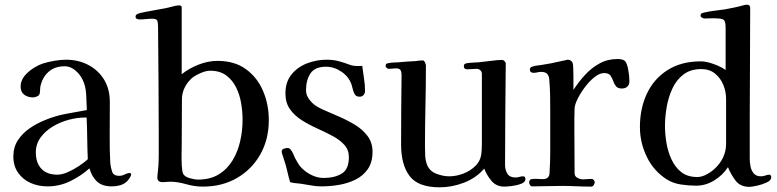

<svg xmlns="http://www.w3.org/2000/svg" viewBox="-20 -796 3318 820"><path d="M355 -116Q353 -160 352.5 -205Q352 -250 350 -294H341Q310 -294 274 -284.5Q238 -275 206 -256Q174 -237 153.5 -209Q133 -181 133 -145Q133 -101 156.5 -75.5Q180 -50 225 -50Q245 -50 270 -61Q295 -72 318 -87.5Q341 -103 355 -116ZM540 -52Q540 -45 533.5 -35.5Q527 -26 522 -21Q509 -9 492 -4.5Q475 0 458 0Q417 0 395 -20Q373 -40 362 -77Q325 -44 279.5 -22Q234 0 183 0Q144 0 111 -14.5Q78 -29 57.5 -58Q37 -87 37 -128Q37 -168 57 -198Q77 -228 108 -249Q139 -270 172 -283Q215 -301 260.5 -309.5Q306 -318 351 -326Q350 -356 348 -393Q346 -430 332 -457Q322 -478 301.5 -495.5Q281 -513 256 -513Q214 -513 187 -489Q160 -465 152 -424Q151 -417 151 -409Q151 -401 149 -395Q147 -388 137.5 -384Q128 -380 121 -380Q99 -380 83.5 -391.5Q68 -403 68 -427Q68 -440 72 -449Q78 -466 93.5 -481.5Q109 -497 128.5 -508.5Q148 -520 164 -525Q186 -532 213 -536.5Q240 -541 262 -541Q315 -541 357.5 -518.5Q400 -496 424.5 -456Q449 -416 449 -361V-330Q449 -272 448.5 -214.5Q448 -157 451 -99Q453 -80 459 -62.5Q465 -45 489 -45Q501 -45 512.5 -51Q524 -57 533 -57Q540 -57 540 -52Z M1016 -284Q1016 -318 1010 -354.5Q1004 -391 988.5 -422.5Q973 -454 946 -474Q919 -494 877 -494Q859 -494 834.5 -483Q810 -472 797 -460Q778 -442 767.5 -419.5Q757 -397 757 -371Q757 -322 756.5 -271.5Q756 -221 756 -171Q756 -160 755.5 -135Q755 -110 756.5 -86.5Q758 -63 762 -54Q769 -41 790.5 -35Q812 -29 826 -29Q878 -29 914.5 -51.5Q951 -74 973.5 -111.5Q996 -149 1006 -194Q1016 -239 1016 -284ZM1128 -283Q1128 -201 1092 -137Q1056 -73 992.5 -36Q929 1 846 1Q811 1 774.5 -9.5Q738 -20 706 -20Q698 -20 690.5 -19Q683 -18 675 -18Q652 -18 652 -38Q652 -42 652.5 -45.5Q653 -49 653 -53Q658 -91 658 -135.5Q658 -180 658 -218Q658 -334 657 -450Q656 -566 655 -681Q655 -696 652.5 -706Q650 -716 631 -716Q617 -716 603.5 -714.5Q590 -713 576 -713Q570 -713 564.5 -715.5Q559 -718 559 -725Q559 -732 565.5 -735.5Q572 -739 577 -740Q603 -746 629.5 -750.5Q656 -755 682 -760Q694 -762 714 -767.5Q734 -773 744 -773Q756 -773 756 -764.5Q756 -756 756 -748V-479Q787 -504 828 -520Q869 -536 909 -536Q982 -536 1030.5 -500.5Q1079 -465 1103.5 -407.5Q1128 -350 1128 -283Z M1571 -148Q1571 -103 1551 -74Q1531 -45 1498.5 -29Q1466 -13 1428 -6.5Q1390 0 1353 0Q1334 0 1315.5 -3Q1297 -6 1279 -9Q1264 -12 1248.5 -13Q1233 -14 1219 -18Q1212 -42 1206.5 -66.5Q1201 -91 1193 -114Q1192 -119 1187.5 -131.5Q1183 -144 1183 -148Q1183 -158 1192.5 -161Q1202 -164 1209 -164Q1214 -164 1218.5 -160Q1223 -156 1225 -152Q1230 -145 1233 -137Q1236 -129 1240 -121Q1247 -109 1253.5 -97.5Q1260 -86 1270 -77Q1288 -59 1312.5 -47.5Q1337 -36 1362 -36Q1409 -36 1439.5 -54.5Q1470 -73 1470 -125Q1470 -156 1450.5 -177.5Q1431 -199 1400 -215.5Q1369 -232 1334.5 -247.5Q1300 -263 1269 -282.5Q1238 -302 1218.5 -329.5Q1199 -357 1199 -397Q1199 -446 1225 -478Q1251 -510 1291.5 -525.5Q1332 -541 1375 -541Q1404 -541 1427.5 -534.5Q1451 -528 1478 -518Q1490 -514 1506 -514Q1511 -514 1516.5 -514Q1522 -514 1527 -515Q1530 -489 1534.5 -461.5Q1539 -434 1539 -408Q1539 -398 1533 -390.5Q1527 -383 1516 -383Q1499 -383 1493 -397Q1489 -406 1486.5 -416Q1484 -426 1481 -436Q1469 -469 1438 -490Q1407 -511 1372 -511Q1325 -511 1306 -482.5Q1287 -454 1287 -411Q1287 -395 1294 -382Q1301 -369 1312 -358Q1322 -348 1334 -341Q1346 -334 1359 -328Q1388 -315 1424.5 -299.5Q1461 -284 1494.5 -264Q1528 -244 1549.5 -215.5Q1571 -187 1571 -148Z M2224 -31Q2224 -18 2205.5 -11Q2187 -4 2165.5 -1.5Q2144 1 2134 1Q2100 1 2079.5 -23Q2059 -47 2048 -76Q2014 -36 1962 -16Q1910 4 1858 4Q1766 4 1729.5 -44Q1693 -92 1693 -179Q1693 -253 1693.5 -327.5Q1694 -402 1695 -477Q1695 -489 1690.5 -496.5Q1686 -504 1672 -504Q1664 -504 1656 -503Q1648 -502 1640 -502Q1636 -502 1631.5 -506Q1627 -510 1627 -513Q1627 -522 1631 -524Q1635 -526 1643 -527Q1653 -529 1663 -529Q1673 -529 1683 -530Q1701 -532 1718.5 -533Q1736 -534 1754 -535Q1762 -536 1770 -537Q1778 -538 1786 -538Q1791 -538 1795 -529.5Q1799 -521 1799 -516Q1799 -430 1797 -343.5Q1795 -257 1795 -171Q1795 -152 1796 -131Q1797 -110 1804 -92Q1815 -65 1843.5 -54Q1872 -43 1899 -43Q1928 -43 1958.5 -54.5Q1989 -66 2011 -88Q2033 -110 2036 -142Q2038 -161 2038 -180.5Q2038 -200 2038 -219V-480Q2038 -490 2031.5 -496Q2025 -502 2015 -502Q2005 -502 1995.5 -501Q1986 -500 1976 -500Q1961 -500 1961 -513Q1961 -520 1964.5 -522.5Q1968 -525 1974 -526Q1986 -528 1999 -528.5Q2012 -529 2025 -530Q2047 -532 2076 -536Q2105 -540 2125 -540Q2130 -540 2135.5 -534Q2141 -528 2140 -523Q2139 -416 2138 -308Q2137 -200 2137 -92Q2137 -70 2147 -54Q2157 -38 2182 -38Q2190 -38 2198 -40.5Q2206 -43 2214 -43Q2224 -43 2224 -31Z M2668 -448Q2668 -434 2659 -426Q2650 -418 2636 -418Q2618 -418 2610.5 -428Q2603 -438 2598.5 -451Q2594 -464 2586.5 -474Q2579 -484 2560 -484Q2541 -484 2519.5 -467Q2498 -450 2479 -425Q2460 -400 2447.5 -375Q2435 -350 2434 -334Q2433 -313 2433 -291.5Q2433 -270 2433 -249Q2433 -201 2433.5 -152.5Q2434 -104 2434 -56Q2434 -43 2446 -36.5Q2458 -30 2469 -30Q2479 -30 2488 -31Q2497 -32 2507 -32Q2512 -32 2516 -27Q2520 -22 2520 -18Q2520 -12 2515.5 -5.5Q2511 1 2505 1Q2473 1 2441 -0.5Q2409 -2 2377 -2Q2346 -2 2315 -1Q2284 0 2252 0Q2247 0 2243.5 -6Q2240 -12 2240 -16Q2240 -29 2250 -31Q2261 -33 2274 -32Q2287 -31 2298 -31Q2326 -31 2327 -57Q2330 -103 2330 -149Q2330 -195 2330 -241V-315Q2330 -350 2329.5 -385Q2329 -420 2326 -455Q2325 -472 2317 -480.5Q2309 -489 2291 -489Q2283 -489 2275 -487Q2267 -485 2259 -485Q2243 -485 2243 -499Q2243 -508 2252 -511Q2262 -515 2273.5 -516Q2285 -517 2295 -519Q2335 -525 2372 -534Q2375 -534 2389 -537.5Q2403 -541 2404 -541Q2418 -541 2425 -529Q2427 -526 2428 -510Q2429 -494 2429 -473.5Q2429 -453 2429 -435.5Q2429 -418 2429 -412Q2451 -446 2478.5 -476Q2506 -506 2540.5 -525Q2575 -544 2618 -544Q2646 -544 2653.5 -529.5Q2661 -515 2664 -492Q2666 -482 2667 -470.5Q2668 -459 2668 -448Z M3081 -373Q3081 -405 3069 -434Q3057 -463 3033.5 -482Q3010 -501 2975 -501Q2929 -501 2898.5 -477.5Q2868 -454 2851 -416.5Q2834 -379 2827 -337Q2820 -295 2820 -258Q2820 -225 2826 -187.5Q2832 -150 2847.5 -116Q2863 -82 2889.5 -61Q2916 -40 2958 -40Q2978 -40 2999.5 -52Q3021 -64 3035 -78Q3057 -99 3069 -125.5Q3081 -152 3081 -182ZM3274 -39Q3274 -26 3255 -17Q3236 -8 3213.5 -3Q3191 2 3181 2Q3142 2 3122 -24Q3102 -50 3089 -82Q3067 -48 3030.5 -25.5Q2994 -3 2953 -3Q2922 -3 2888.5 -8Q2855 -13 2829 -29Q2772 -65 2742.5 -126Q2713 -187 2713 -253Q2713 -333 2743 -396.5Q2773 -460 2831.5 -497Q2890 -534 2973 -534Q2996 -534 3028 -522.5Q3060 -511 3079 -497V-680Q3079 -710 3066 -714Q3053 -718 3027 -718Q3017 -718 3008 -717.5Q2999 -717 2989 -717Q2985 -717 2978.5 -720.5Q2972 -724 2972 -729Q2972 -737 2978 -739.5Q2984 -742 2990 -743Q3012 -748 3033.5 -750.5Q3055 -753 3076 -756Q3098 -760 3119 -764.5Q3140 -769 3161 -775Q3164 -776 3169 -776Q3184 -776 3184 -763Q3184 -644 3183 -524.5Q3182 -405 3182 -286V-118Q3182 -102 3185.5 -84.5Q3189 -67 3199.5 -55Q3210 -43 3230 -43Q3240 -43 3249 -46.5Q3258 -50 3265 -50Q3270 -50 3272 -46.5Q3274 -43 3274 -39Z"/></svg>

Font: Kaisei Tokumin Medium
Style: Regular
Weight: 500
Designer: Font-Kai, 金井和夫
Foundry: KAZUO KANAI
Version: Version 5.003